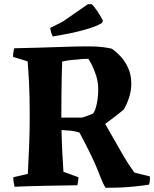

<svg xmlns="http://www.w3.org/2000/svg" viewBox="-20 -879 732 911"><path d="M481 12Q470 -3 445.5 -67Q421 -131 357 -250Q336 -257 314.5 -259Q293 -261 272 -262Q273 -209 275.5 -158.5Q278 -108 281 -64L352 -38Q352 -28 350.5 -19Q349 -10 347 0Q272 1 197.5 2.5Q123 4 49 7Q43 -17 43 -38L112 -54Q115 -108 118 -181Q121 -254 121 -324Q121 -428 117.5 -491.5Q114 -555 111 -588L42 -609Q42 -630 48 -650Q105 -651 169 -653Q233 -655 293 -657Q353 -659 399 -659Q443 -659 471 -655Q499 -651 510 -648Q531 -634 552.5 -611Q574 -588 588.5 -555.5Q603 -523 603 -482Q603 -447 591.5 -413.5Q580 -380 567 -359Q553 -347 531 -330Q509 -313 479 -291Q498 -259 520.5 -218.5Q543 -178 567.5 -136.5Q592 -95 618 -60L691 -42Q693 -22 687 -3Q672 0 616.5 6Q561 12 481 12ZM271 -321H369Q394 -328 421 -340Q431 -350 438.5 -383Q446 -416 446 -456Q446 -489 436.5 -519Q427 -549 416 -570.5Q405 -592 399 -600Q383 -600 369.5 -599Q356 -598 341 -596Q318 -595 297.5 -591.5Q277 -588 275 -587Q274 -562 273 -519Q272 -476 271.5 -424.5Q271 -373 271 -321ZM230 -706Q223 -721 220 -735L219 -747L277 -776L397 -859H415Q425 -851 441.5 -826.5Q458 -802 468 -782L465 -771Q442 -755 382.5 -738Q323 -721 230 -706Z"/></svg>

Font: Labrada
Style: Bold
Weight: 700
Designer: Mercedes Jáuregui
Foundry: Omnibus-Type Team
Version: Version 1.000; ttfautohint (v1.8.4.7-5d5b)